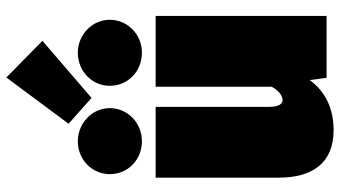

<svg xmlns="http://www.w3.org/2000/svg" viewBox="-252 -792 1066 602"><g transform="rotate(-90 281.0 -491.0)"><path d="M339 -1004 194 -809 275 -737 454 -891ZM139 -780C81 -780 36 -735 36 -680C36 -623 81 -579 139 -579C196 -579 243 -623 243 -680C243 -735 196 -780 139 -780ZM417 -780C358 -780 313 -735 313 -680C313 -623 358 -579 417 -579C473 -579 520 -623 520 -680C520 -735 473 -780 417 -780ZM532 -536H310V-172C296 -146 278 -138 269 -138C259 -138 247 -145 247 -180V-536H25V-150C25 -48 68 22 174 22C240 22 295 -3 331 -53L338 0H532Z"/></g></svg>

Font: Fira Sans Ultra
Style: Regular
Weight: 950
Designer: Carrois Corporate & Edenspiekermann AG
Foundry: Carrois Corporate GbR & Edenspiekermann AG
Version: Version 4.203;PS 004.203;hotconv 1.0.88;makeotf.lib2.5.64775